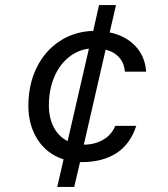

<svg xmlns="http://www.w3.org/2000/svg" viewBox="-20 -631 664 758"><path d="M435 -134H518Q494 -61 439 -26Q384 9 303 9H296L273 107H206L231 -2Q165 -23 128.5 -80Q92 -137 92 -213Q92 -297 124.5 -363.5Q157 -430 215.5 -468.5Q274 -507 348 -509L371 -611H438L413 -503Q476 -490 514.5 -449Q553 -408 557 -348H473Q471 -380 451.5 -403Q432 -426 397 -435L311 -60H312Q354 -60 387.5 -79.5Q421 -99 435 -134ZM247 -74 331 -439Q285 -433 249 -403Q213 -373 193 -324Q173 -275 173 -215Q173 -166 192 -129Q211 -92 247 -74Z"/></svg>

Font: CBA Beacon Sans
Style: Italic
Weight: 400
Italic angle: -13°
Designer: Wei Huang
Foundry: Wei Huang
Version: Version 1.002